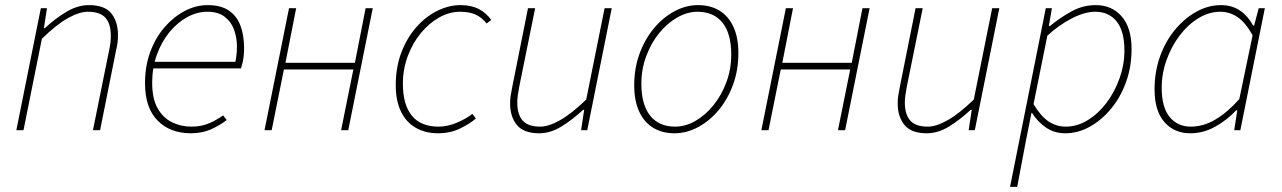

<svg xmlns="http://www.w3.org/2000/svg" viewBox="-20 -510 5020 752"><path d="M44 0 140 -478H164L152 -400H156Q198 -439 241.5 -464.5Q285 -490 328 -490Q390 -490 416 -457.5Q442 -425 442 -374Q442 -356 440.5 -343.5Q439 -331 434 -310L372 0H344L406 -306Q411 -329 412.5 -342Q414 -355 414 -370Q414 -417 393 -440.5Q372 -464 324 -464Q291 -464 246 -439Q201 -414 144 -358L72 0Z M728 12Q646 12 597 -38Q548 -88 548 -184Q548 -252 569 -308Q590 -364 625.5 -404.5Q661 -445 704.5 -467.5Q748 -490 794 -490Q845 -490 876.5 -468.5Q908 -447 922 -409Q936 -371 936 -322Q936 -306 934.5 -291.5Q933 -277 930 -264.5Q927 -252 924 -242H572L578 -268H902Q905 -283 906.5 -297.5Q908 -312 908 -328Q908 -362 897 -393Q886 -424 860.5 -444Q835 -464 792 -464Q752 -464 713.5 -443Q675 -422 644 -384.5Q613 -347 594.5 -296Q576 -245 576 -186Q576 -123 597.5 -85.5Q619 -48 654 -31Q689 -14 730 -14Q768 -14 797.5 -26.5Q827 -39 854 -58L868 -40Q841 -19 806.5 -3.5Q772 12 728 12Z M1016 0 1112 -478H1140L1098 -264H1370L1412 -478H1440L1344 0H1316L1364 -238H1092L1044 0Z M1696 12Q1645 12 1607.5 -10Q1570 -32 1550 -74Q1530 -116 1530 -176Q1530 -247 1552 -304.5Q1574 -362 1610.5 -403.5Q1647 -445 1692.5 -467.5Q1738 -490 1784 -490Q1826 -490 1855.5 -474.5Q1885 -459 1904 -432L1886 -418Q1867 -442 1842.5 -453Q1818 -464 1782 -464Q1740 -464 1700 -441.5Q1660 -419 1628 -380Q1596 -341 1577 -290Q1558 -239 1558 -182Q1558 -100 1593 -57Q1628 -14 1698 -14Q1733 -14 1769.5 -29.5Q1806 -45 1830 -64L1844 -46Q1820 -25 1781.5 -6.5Q1743 12 1696 12Z M2092 12Q2031 12 2004.5 -20.5Q1978 -53 1978 -104Q1978 -122 1980 -134.5Q1982 -147 1986 -168L2048 -478H2076L2014 -172Q2010 -150 2008 -136.5Q2006 -123 2006 -108Q2006 -62 2027 -38Q2048 -14 2096 -14Q2129 -14 2174 -39.5Q2219 -65 2276 -120L2348 -478H2376L2280 0H2256L2268 -80H2264Q2222 -41 2179 -14.5Q2136 12 2092 12Z M2622 12Q2573 12 2537.5 -10Q2502 -32 2483 -74Q2464 -116 2464 -176Q2464 -243 2485 -300Q2506 -357 2541.5 -399.5Q2577 -442 2622 -466Q2667 -490 2714 -490Q2763 -490 2798.5 -468Q2834 -446 2853 -404Q2872 -362 2872 -302Q2872 -235 2851 -178Q2830 -121 2794.5 -78.5Q2759 -36 2714 -12Q2669 12 2622 12ZM2624 -14Q2665 -14 2704 -36.5Q2743 -59 2774.5 -98Q2806 -137 2825 -188Q2844 -239 2844 -296Q2844 -379 2809.5 -421.5Q2775 -464 2712 -464Q2672 -464 2632.5 -441.5Q2593 -419 2561.5 -380Q2530 -341 2511 -290Q2492 -239 2492 -182Q2492 -100 2526.5 -57Q2561 -14 2624 -14Z M2962 0 3058 -478H3086L3044 -264H3316L3358 -478H3386L3290 0H3262L3310 -238H3038L2990 0Z M3610 12Q3549 12 3522.5 -20.5Q3496 -53 3496 -104Q3496 -122 3498 -134.5Q3500 -147 3504 -168L3566 -478H3594L3532 -172Q3528 -150 3526 -136.5Q3524 -123 3524 -108Q3524 -62 3545 -38Q3566 -14 3614 -14Q3647 -14 3692 -39.5Q3737 -65 3794 -120L3866 -478H3894L3798 0H3774L3786 -80H3782Q3740 -41 3697 -14.5Q3654 12 3610 12Z M3936 222 4076 -478H4100L4088 -408H4092Q4131 -440 4176 -465Q4221 -490 4272 -490Q4335 -490 4373.5 -445.5Q4412 -401 4412 -318Q4412 -249 4390.5 -189Q4369 -129 4331.5 -84Q4294 -39 4248 -13.5Q4202 12 4152 12Q4109 12 4076 -11Q4043 -34 4022 -68H4020L3998 42L3964 222ZM4154 -14Q4199 -14 4240.5 -39.5Q4282 -65 4314 -107.5Q4346 -150 4365 -203.5Q4384 -257 4384 -312Q4384 -388 4353.5 -426Q4323 -464 4270 -464Q4228 -464 4177 -437.5Q4126 -411 4082 -370L4028 -102Q4057 -54 4087.5 -34Q4118 -14 4154 -14Z M4642 12Q4579 12 4540.5 -32Q4502 -76 4502 -160Q4502 -229 4523.5 -289Q4545 -349 4582.5 -394Q4620 -439 4666.5 -464.5Q4713 -490 4762 -490Q4806 -490 4837.5 -468Q4869 -446 4888 -410H4892L4910 -478H4934L4838 0H4814L4826 -78H4822Q4785 -39 4739 -13.5Q4693 12 4642 12ZM4644 -14Q4694 -14 4741.5 -42.5Q4789 -71 4834 -122L4886 -372Q4858 -422 4827 -443Q4796 -464 4760 -464Q4715 -464 4673.5 -438.5Q4632 -413 4600 -370.5Q4568 -328 4549 -275Q4530 -222 4530 -166Q4530 -90 4561 -52Q4592 -14 4644 -14Z"/></svg>

Font: Source Sans 3 VF
Style: Italic
Weight: 200
Italic angle: -11°
Designer: Paul D. Hunt
Foundry: Adobe Systems Incorporated
Version: Version 3.042;hotconv 1.0.118;makeotfexe 2.5.65603